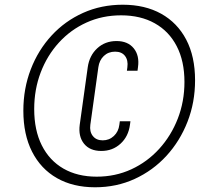

<svg xmlns="http://www.w3.org/2000/svg" viewBox="-20 -782 896 814"><path d="M383 12Q289.5 12 221.2 -27Q153 -66 116 -138.8Q79 -211.5 79 -312.5Q79 -406.5 110.5 -488.2Q142 -570 198.8 -631.5Q255.5 -693 332.5 -727.5Q409.5 -762 500.5 -762Q594.5 -762 663.2 -723.8Q732 -685.5 769.5 -614Q807 -542.5 807 -441.5Q807 -348 775 -266Q743 -184 685.8 -121.5Q628.5 -59 551.2 -23.5Q474 12 383 12ZM390 -33Q469 -33 536.8 -64.2Q604.5 -95.5 655 -151Q705.5 -206.5 733.8 -279.2Q762 -352 762 -434.5Q762 -523 729.2 -586.2Q696.5 -649.5 636.2 -683.2Q576 -717 493.5 -717Q414 -717 346.8 -686.5Q279.5 -656 229.8 -601.5Q180 -547 152.5 -474.8Q125 -402.5 125 -319.5Q125 -230 157.2 -165.8Q189.5 -101.5 249 -67.2Q308.5 -33 390 -33ZM409.5 -142Q361 -142 336.2 -172.8Q311.5 -203.5 318 -253L352 -497Q359 -546.5 392.2 -577.2Q425.5 -608 474 -608Q522 -608 547 -577.2Q572 -546.5 565 -497L563 -482H518L520 -497Q524 -526.5 510 -544.8Q496 -563 468 -563Q439.5 -563 420.2 -544.8Q401 -526.5 397 -497L363 -253Q359 -224 373.5 -205.5Q388 -187 415.5 -187Q443 -187 462.8 -205.5Q482.5 -224 486 -253L488 -268H533L531 -253Q524.5 -203.5 491 -172.8Q457.5 -142 409.5 -142Z"/></svg>

Font: Mohave Light Light
Style: Italic
Weight: 300
Italic angle: -8°
Version: Version 2.003